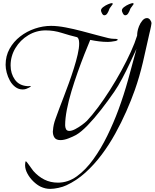

<svg xmlns="http://www.w3.org/2000/svg" viewBox="-20 -866 992 1232"><path d="M302 346Q286 346 271 342.5Q256 339 241 332Q218 321 194.5 298.5Q171 276 156 248Q141 220 141 194Q141 191 142 180Q143 169 146 169Q149 169 159 183Q169 197 180 212Q191 227 194 231Q226 267 265 286.5Q304 306 352 306Q417 306 473.5 265Q530 224 579 156Q628 88 668.5 5Q709 -78 740 -162Q775 -257 802 -354.5Q829 -452 856 -553Q839 -516 815 -464.5Q791 -413 764.5 -363Q738 -313 713 -277Q673 -219 629 -162.5Q585 -106 543 -62.5Q501 -19 468 0Q448 11 419.5 22Q391 33 368 33Q341 33 330 17.5Q319 2 319 -23Q319 -27 320 -30Q322 -65 336 -103Q350 -141 362 -174Q373 -203 389 -244.5Q405 -286 422 -333Q439 -380 454 -427.5Q469 -475 478.5 -516.5Q488 -558 488 -586Q488 -597 486 -608.5Q484 -620 476 -627Q426 -639 376 -655Q326 -671 273 -671Q213 -671 161.5 -640Q110 -609 79 -557.5Q48 -506 48 -446Q48 -394 75.5 -355Q103 -316 159 -313Q163 -313 167 -313.5Q171 -314 175 -314Q179 -314 179 -313Q179 -312 173.5 -308.5Q168 -305 167 -304Q157 -299 147.5 -295.5Q138 -292 126 -292Q99 -292 78 -308Q57 -324 43.5 -348.5Q30 -373 23 -400Q16 -427 16 -450Q16 -507 41.5 -553Q67 -599 109.5 -632Q152 -665 204 -682.5Q256 -700 308 -700Q349 -700 401.5 -690Q454 -680 506.5 -666Q559 -652 600 -641Q614 -638 634.5 -632Q655 -626 675.5 -621.5Q696 -617 709 -617Q712 -617 723.5 -616.5Q735 -616 735 -612Q735 -606 722 -603Q709 -600 694 -598.5Q679 -597 673 -597Q644 -597 616 -600.5Q588 -604 559 -610Q542 -570 521 -516.5Q500 -463 478.5 -402.5Q457 -342 438.5 -280.5Q420 -219 409 -162.5Q398 -106 398 -62Q398 -49 403.5 -37.5Q409 -26 425 -26Q441 -26 463 -37.5Q485 -49 506 -64.5Q527 -80 538 -91Q571 -126 609 -177Q647 -228 685.5 -288.5Q724 -349 758.5 -412Q793 -475 819.5 -533.5Q846 -592 860 -638V-639Q860 -644 860.5 -650Q861 -656 862 -662Q864 -677 872 -697.5Q880 -718 893.5 -734Q907 -750 923 -750Q935 -750 943.5 -738.5Q952 -727 952 -716Q952 -711 949 -697Q946 -683 943 -669Q940 -655 938 -648Q919 -560 897 -466.5Q875 -373 845 -288Q822 -223 790.5 -151.5Q759 -80 719.5 -8.5Q680 63 632 127Q584 191 527.5 242Q471 293 406 323Q385 333 355 339.5Q325 346 302 346ZM783 -768Q775 -768 768.5 -780Q762 -792 762 -799Q762 -810 776.5 -821Q791 -832 808 -839Q825 -846 832 -846Q836 -846 837 -843V-839Q829 -827 822 -818.5Q815 -810 813 -801Q810 -792 802.5 -780Q795 -768 783 -768ZM649 -768Q641 -768 634.5 -780Q628 -792 628 -799Q628 -810 642.5 -821Q657 -832 674 -839Q691 -846 698 -846Q702 -846 703 -843V-839Q695 -827 688 -818.5Q681 -810 679 -801Q676 -792 668.5 -780Q661 -768 649 -768Z"/></svg>

Font: Beau Rivage
Style: Regular
Weight: 400
Designer: Robert E. Leuschke
Foundry: Robert E. Leuschke
Version: Version 1.010; ttfautohint (v1.8.3)